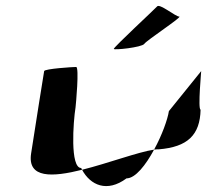

<svg xmlns="http://www.w3.org/2000/svg" viewBox="-20 -778 702 648"><path d="M85 -260C72 -175 157 -180 257 -205L254 -211C216 -211 227 -366 235 -416C236 -424 248 -552 237 -552C227 -552 130 -546 129 -538C129 -538 97 -340 85 -260ZM257 -205C285 -153 341 -127 407 -176C437 -176 472 -221 500 -273C446 -265 345 -227 257 -205ZM364 -613C363 -608 459 -618 467 -630C475 -642 597 -722 585 -722C572 -722 518 -768 510 -756C501 -746 366 -621 364 -613ZM500 -273C506 -274 511 -274 516 -274C613 -282 655 -322 657 -408C647 -408 660 -546 659 -538L550 -403C546 -376 527 -322 500 -273Z"/></svg>

Font: Ampere
Style: SCIta
Weight: 400
Version: Version 1